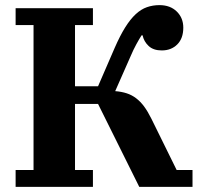

<svg xmlns="http://www.w3.org/2000/svg" viewBox="-20 -730 787 750"><path d="M41 -66H111V-632H41V-698H343V-632H273V-393H363L428 -543Q449 -591 469 -623Q489 -655 510 -674.5Q531 -694 554 -702Q577 -710 603 -710Q645 -710 670.5 -685Q696 -660 696 -622Q696 -580 672.5 -556.5Q649 -533 612 -533Q579 -533 560.5 -550.5Q542 -568 537 -592H533Q524 -578 512.5 -557Q501 -536 490 -510L430 -374Q455 -372 475 -365.5Q495 -359 512 -346Q529 -333 543 -314Q557 -295 571 -267L670 -66H732V0H524L363 -324H273V-66H343V0H41Z"/></svg>

Font: IBM Plex Serif
Style: Bold
Weight: 700
Designer: Mike Abbink, Paul van der Laan, Pieter van Rosmalen
Foundry: Bold Monday
Version: Version 2.008